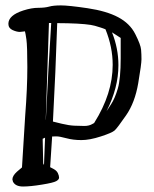

<svg xmlns="http://www.w3.org/2000/svg" viewBox="-20 -677 563 703"><path d="M71.3 -562.5C72.6 -558.3 74.4 -548.3 76.7 -532.5C78.9 -516.7 80.1 -483 80.1 -431.4C80.1 -379.8 77.5 -320.8 72.3 -254.4L60.5 -64L42 -48.3C30.9 -38.2 25.4 -28.8 25.4 -20L27.8 -10.7L28.3 -10.3C34.5 0.5 46.5 5.9 64.5 5.9C82.4 5.9 105.3 3.6 133.3 -1C161.3 -5.5 178.8 -9.8 185.8 -13.7C192.8 -17.6 196.3 -21.9 196.3 -26.6C196.3 -31.3 194.8 -36.8 191.9 -43C189 -49.2 183.8 -54.2 176.5 -58.1C169.2 -62 164.9 -64.3 163.6 -64.9C166.2 -102.4 168.6 -139.8 170.9 -177.2C173.2 -177.6 178.2 -177.7 186 -177.7C193.8 -177.7 206.1 -175.5 222.9 -170.9C239.7 -166.3 258.1 -164.1 278.1 -164.1C298.1 -164.1 321.9 -168.5 349.4 -177.5C376.9 -186.4 393.8 -193.8 400.1 -199.7C406.5 -205.6 420.4 -224 441.9 -255.1C463.4 -286.2 478.1 -325.3 486.1 -372.3C494.1 -419.4 498 -448.6 498 -460C498 -471.4 497.6 -483.1 496.6 -495.1C495.6 -507.2 488.5 -526.2 475.3 -552.2C462.2 -578.3 441.2 -598.9 412.6 -614C384 -629.2 346.5 -640.1 300.3 -647C254.1 -653.8 221.7 -657.2 203.1 -657.2C184.6 -657.2 170.2 -655.8 159.9 -652.8C149.7 -649.9 136.4 -648.4 120.1 -648.4C103.8 -648.4 85.6 -645.2 65.4 -638.7C29 -627 10.7 -610.7 10.7 -589.8C10.7 -579.1 15.9 -571.5 26.1 -566.9C36.4 -562.3 45.2 -560.1 52.7 -560.1L69.8 -562ZM138.2 -78.6 136.2 -168.9 145 -172.9 141.1 -73.2C140.5 -73.6 139.5 -75.4 138.2 -78.6ZM173.8 -231.9C180.3 -351.4 185.5 -471.5 189.5 -592.3L228 -591.8C277.5 -590.5 310.7 -587.4 327.6 -582.5C344.6 -577.6 357.4 -573.4 366.2 -569.8C383.8 -526.5 392.6 -483.1 392.6 -439.5C392.6 -369.5 370.1 -298.8 325.2 -227.5C324.9 -227.5 324.7 -227.4 324.7 -227.1V-226.6L319.3 -223.6C310.9 -218.4 300.8 -215.8 289.1 -215.8C277.3 -215.8 265 -216.1 252 -216.8C238.9 -217.4 223.8 -219.8 206.5 -223.9C189.3 -227.9 178.4 -230.6 173.8 -231.9ZM167.5 -592.8C160 -475.3 153.5 -357.3 147.9 -238.8H147.5L159.2 -592.8ZM421.9 -463.9C421.9 -413.7 418.4 -376.7 411.4 -352.8C404.4 -328.9 396.2 -309.7 386.7 -295.2C377.3 -280.7 371.7 -272.3 370.1 -270C399.1 -327 413.6 -383.1 413.6 -438.5C413.6 -479.2 405.8 -519.2 390.1 -558.6L421.9 -538.1Z"/></svg>

Font: Drukaatie burti
Style: Regular
Weight: 400
Version: Version 0.14.4